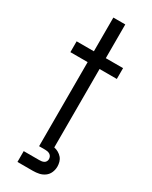

<svg xmlns="http://www.w3.org/2000/svg" viewBox="-242 -787 840 1060"><g transform="rotate(30 178.0 -257.5)"><path d="M80 220V151H178Q186 151 193.5 150Q201 149 208 145.5Q215 142 219 135Q223 128 223 120Q223 112 219.5 104.5Q216 97 209 92.5Q202 88 194 86.5Q186 85 178 85H140V-451H30V-520H140V-735H216V-520H326V-451H216V49Q231 52 244 59.5Q257 67 266.5 78Q276 89 280 103.5Q284 118 284 132Q284 152 276 170.5Q268 189 252 200.5Q236 212 217 216Q198 220 178 220Z"/></g></svg>

Font: Iosevka QP
Style: Regular
Weight: 400
Designer: Belleve Invis
Foundry: Belleve Invis
Version: Version 20.0.0; ttfautohint (v1.8.4)